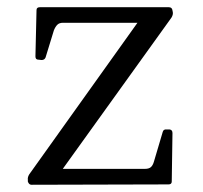

<svg xmlns="http://www.w3.org/2000/svg" viewBox="-20 -510 561 531"><path d="M430 -145Q432 -153 441 -152H449Q457 -151 457 -142L455 -8Q455 0 446 0L67 1Q60 1 57 -8V-13Q56 -20 61 -28L373 -465L377 -447H154Q144 -447 138.5 -441.5Q133 -436 129 -426L106 -351Q103 -344 95 -344L86 -345Q78 -345 78 -354L81 -482Q81 -490 90 -490H447Q456 -490 457 -481L458 -476Q459 -469 454 -461L140 -24L128 -43H381Q392 -43 397.5 -48Q403 -53 406 -64Z"/></svg>

Font: Hahmlet Light
Style: Regular
Weight: 300
Designer: Minjoo Ham & Mark Frömberg
Foundry: hypertype
Version: Version 1.002